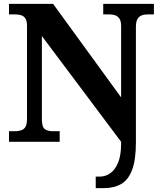

<svg xmlns="http://www.w3.org/2000/svg" viewBox="-20 -734 832 994"><path d="M475.6 240V180.4H495Q526.2 180.4 551.4 162.5Q576.6 144.6 591.8 106.9Q607 69.2 607 9V0L196.8 -547.4V-118.6Q196.8 -76.2 212 -65.4Q227.2 -54.6 254.8 -54.6H289V0H26.6V-54.6H54.8Q73.6 -54.6 88.5 -59Q103.4 -63.4 111.6 -77Q119.8 -90.6 119.8 -118.6V-599.4Q119.8 -626 111.4 -638.5Q103 -651 89.5 -655.2Q76 -659.4 60.2 -659.4H26.6V-714H254.8L607 -229.8V-599.4Q607 -623.6 598.9 -636.4Q590.8 -649.2 577.9 -654.3Q565 -659.4 548.6 -659.4H514.4V-714H776.8V-659.4H742.6Q725.6 -659.4 712.2 -653.8Q698.8 -648.2 691.2 -634.6Q683.6 -621 683.6 -595.4V3.2Q683.6 92.2 664.3 144.4Q645 196.6 607.9 218.3Q570.8 240 517.2 240Z"/></svg>

Font: Noto Serif Hentaigana ExtraLight
Style: Regular
Weight: 200
Designer: Kazuhiro Yamada
Foundry: nipponia
Version: Version 1.000